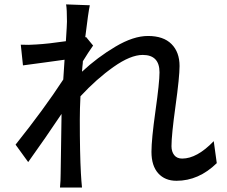

<svg xmlns="http://www.w3.org/2000/svg" viewBox="-20 -800 1017 861"><path d="M952.1 -68.4Q871.1 10.7 771.5 10.7Q719.7 10.7 689.5 -22.9Q659.2 -56.6 659.2 -119.1Q659.2 -174.8 677.2 -302.7Q695.3 -430.7 695.3 -475.6Q695.3 -553.7 620.1 -553.7Q565.4 -553.7 489.3 -500Q413.1 -446.3 340.8 -368.2Q337.9 -312.5 337.9 -263.7Q337.9 -111.3 342.8 -23.4Q344.7 11.7 347.7 41H249Q252 11.7 252 -21.5Q252.9 -110.4 255.9 -280.3V-289.1Q185.5 -183.6 106.4 -73.2L49.8 -151.4Q177.7 -311.5 263.7 -443.4L269.5 -532.2Q248 -529.3 181.2 -520Q114.3 -510.7 83 -506.8L73.2 -599.6Q109.4 -597.7 143.6 -600.6Q195.3 -603.5 275.4 -615.2Q280.3 -688.5 280.3 -703.1Q280.3 -758.8 276.4 -780.3L382.8 -776.4Q376 -746.1 362.3 -632.8L366.2 -633.8L397.5 -595.7Q376 -565.4 351.6 -525.4Q351.6 -517.6 349.6 -502Q347.7 -486.3 347.7 -478.5Q417 -543 497.6 -590.8Q578.1 -638.7 643.6 -638.7Q712.9 -638.7 749 -602.5Q785.2 -566.4 785.2 -503.9Q785.2 -455.1 767.1 -324.7Q749 -194.3 749 -144.5Q749 -120.1 761.2 -104.5Q773.4 -88.9 796.9 -88.9Q863.3 -88.9 938.5 -167Z"/></svg>

Font: Min Sans Medium
Style: Regular
Weight: 500
Designer: Jinseong-Kim, NotoSansCJK, Nunito
Foundry: Jinseong-Kim
Version: Version 1.400;Glyphs 3.1.2 (3151)